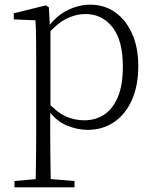

<svg xmlns="http://www.w3.org/2000/svg" viewBox="-20 -542 664 822"><path d="M42 260V233L154 223H175L299 233V260ZM132 260Q133 229 133.5 189.5Q134 150 134.5 108.5Q135 67 135 32V-278Q135 -330 134.5 -374Q134 -418 132 -455L39 -459V-485L176 -519L189 -511L194 -425L196 -420V-80L195 -71V32Q195 66 195.5 107.5Q196 149 196.5 189Q197 229 198 260ZM355 14Q312 14 266.5 -4.5Q221 -23 182 -75H169L181 -108Q222 -62 260 -44.5Q298 -27 342 -27Q387 -27 424 -50Q461 -73 483.5 -124Q506 -175 506 -257Q506 -369 461.5 -425.5Q417 -482 346 -482Q306 -482 265.5 -462.5Q225 -443 178 -389L169 -420H181Q221 -475 269.5 -498.5Q318 -522 366 -522Q427 -522 473 -489.5Q519 -457 545.5 -398Q572 -339 572 -259Q572 -175 544.5 -113.5Q517 -52 468 -19Q419 14 355 14Z"/></svg>

Font: Source Han Serif JP VF
Style: Regular
Weight: 250
Designer: Ryoko NISHIZUKA 西塚涼子 (kana & ideographs); Frank Grießhammer (Latin, Greek & Cyrillic); Wenlong ZHANG 张文龙 (bopomofo); San
Foundry: Adobe
Version: Version 2.001;hotconv 1.1.0;makeotfexe 2.6.0